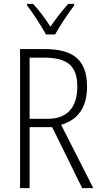

<svg xmlns="http://www.w3.org/2000/svg" viewBox="-20 -966 516 986"><path d="M216 -789H263C287 -833 330 -897 361 -938V-946H330C296 -907 267 -870 239 -829C213 -870 179 -915 150 -946H119V-938C146 -904 191 -835 216 -789ZM208 -714H83V0H132V-313H248L402 0H459L294 -325C381 -351 427 -415 427 -521C427 -664 350 -714 208 -714ZM204 -670C326 -670 377 -629 377 -521C377 -407 318 -356 226 -356H132V-670Z"/></svg>

Font: Noto Sans Armenian Condensed ExtraLight
Style: Regular
Weight: 200
Width: 3
Designer: Monotype Design Team
Foundry: Monotype Imaging Inc.
Version: Version 2.008